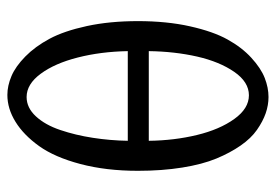

<svg xmlns="http://www.w3.org/2000/svg" viewBox="-136 -610 762 531"><g transform="rotate(-90 245.5 -344.0)"><path d="M370.1 -372.1Q368.7 -446.8 352.5 -510.3Q336.4 -573.7 307.6 -612.8Q278.8 -651.9 243.2 -651.9Q213.4 -651.9 189.7 -626.2Q166 -600.6 151.9 -558.6Q137.7 -516.6 130.4 -469Q123 -421.4 122.1 -372.1ZM370.1 -314H122.1Q123 -243.2 138.2 -180.7Q153.3 -118.2 182.4 -77.6Q211.4 -37.1 248 -37.1Q284.7 -37.1 312.7 -77.6Q340.8 -118.2 355 -180.2Q369.1 -242.2 370.1 -314ZM39.1 -344.2Q39.1 -432.1 57.9 -503.2Q76.7 -574.2 107.4 -617.2Q138.2 -660.2 174.6 -682.6Q210.9 -705.1 249 -705.1Q274.4 -705.1 301 -693.8Q327.6 -682.6 355.2 -655.5Q382.8 -628.4 404.3 -588.4Q425.8 -548.3 439.5 -485.1Q453.1 -421.9 453.1 -344.2Q453.1 -264.2 438.7 -200Q424.3 -135.7 402.3 -96.2Q380.4 -56.6 351.6 -30.3Q322.8 -3.9 295.9 6.6Q269 17.1 243.2 17.1Q220.7 17.1 198.2 9.3Q175.8 1.5 152.3 -14.9Q128.9 -31.2 108.9 -60.1Q88.9 -88.9 73 -127.2Q57.1 -165.5 48.1 -221.4Q39.1 -277.3 39.1 -344.2Z"/></g></svg>

Font: Linear Smooth Low Contrast
Style: Regular
Weight: 500
Designer: Philipp H. Poll, Flanker
Foundry: Philipp H. Poll, reworked by Flanker
Version: Version 1.010 | FøM Fix